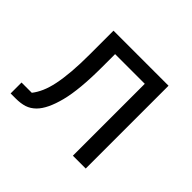

<svg xmlns="http://www.w3.org/2000/svg" viewBox="-123 -681 846 846"><g transform="rotate(45 300.0 -258.0)"><path d="M26 -68H90Q105 -87 116.5 -113Q128 -139 135.5 -175Q143 -211 147 -258.5Q151 -306 151 -369V-516H494V0H414V-448H229V-367Q229 -227 208.5 -147.5Q188 -68 154 -34Q135 -15 112 -7.5Q89 0 57 0H26Z"/></g></svg>

Font: IBM Plex Mono
Style: Regular
Weight: 400
Monospace: yes
Designer: Mike Abbink, Paul van der Laan, Pieter van Rosmalen
Foundry: Bold Monday
Version: Version 2.3